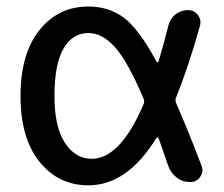

<svg xmlns="http://www.w3.org/2000/svg" viewBox="-20 -550 678 580"><path d="M247.1 -450.2Q199.2 -450.2 171.9 -403.3Q144.5 -356.4 144.5 -259.8Q144.5 -166 176.3 -118.2Q208 -70.3 256.8 -70.3Q343.8 -70.3 414.1 -236.3Q417 -244.1 414.1 -251Q366.2 -364.3 327.6 -407.2Q289.1 -450.2 247.1 -450.2ZM247.1 9.8Q156.2 9.8 99.1 -61.5Q42 -132.8 42 -259.8Q42 -387.7 99.1 -459Q156.2 -530.3 247.1 -530.3Q308.6 -530.3 354 -496.6Q399.4 -462.9 453.1 -363.3Q454.1 -361.3 456.1 -361.8Q458 -362.3 459 -364.3Q475.6 -419.9 488.3 -471.7Q493.2 -493.2 509.8 -506.3Q526.4 -519.5 547.9 -519.5Q566.4 -519.5 577.6 -504.9Q588.9 -490.2 584 -471.7Q549.8 -349.6 511.7 -254.9Q508.8 -247.1 511.7 -239.3Q551.8 -147.5 588.9 -48.8Q595.7 -32.2 585 -16.1Q574.2 0 554.7 0Q531.2 0 513.7 -13.7Q496.1 -27.3 488.3 -48.8Q486.3 -54.7 459 -132.8Q458 -134.8 456.1 -134.8Q454.1 -134.8 452.1 -132.8Q364.3 9.8 247.1 9.8Z"/></svg>

Font: Rounded Mgen+ 2p medium
Style: Regular
Weight: 500
Designer: [Source Han Sans]
Ryoko NISHIZUKA  (kana & ideographs); Paul D. Hunt (Latin, Greek & Cyrillic); Wenlong ZHANG  (bopomofo
Version: Version 1.059.20150602